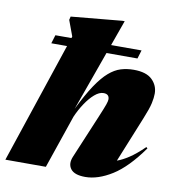

<svg xmlns="http://www.w3.org/2000/svg" viewBox="-107 -823 838 913"><g transform="rotate(10 312.0 -366.0)"><path d="M260.5 -257.5 172.5 0H-23L172 -583H96L108.5 -624H186L188.5 -632L160.5 -707.5L164.5 -724L410.5 -747H421.5L377.5 -624H524.5L512 -583H362.5L259.5 -295.5Q295.5 -369 326 -414.5Q356.5 -460 384.8 -484.5Q413 -509 442.2 -518Q471.5 -527 504.5 -527Q565.5 -527 593.8 -499.2Q622 -471.5 622 -432.5Q622 -412.5 616.2 -385.8Q610.5 -359 588.5 -305.5L500 -87.5Q525.5 -96.5 556.5 -116.8Q587.5 -137 627 -175.5L633 -170Q562 -70 494 -27.5Q426 15 365 15Q312.5 15 294.2 -9.2Q276 -33.5 291 -69.5L378.5 -278Q398.5 -325.5 404.2 -342.2Q410 -359 410 -367Q410 -393 382 -393Q361.5 -393 339 -373.5Q316.5 -354 296 -323Q275.5 -292 260.5 -257.5Z"/></g></svg>

Font: Newsreader 72pt ExtraBold
Style: Italic
Weight: 800
Italic angle: -17°
Designer: Hugues Gentile
Foundry: Production Type
Version: Version 1.003; ttfautohint (v1.8.3)